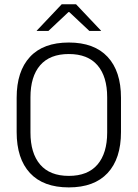

<svg xmlns="http://www.w3.org/2000/svg" viewBox="-20 -844 628 876"><path d="M294 11Q177.5 11 116.8 -54.5Q56 -120 56 -241.5V-398Q56 -519 116.8 -584.5Q177.5 -650 294 -650Q410 -650 471 -584.5Q532 -519 532 -398V-241.5Q532 -120 471 -54.5Q410 11 294 11ZM294 -41.5Q380.5 -41.5 424.8 -93.2Q469 -145 469 -239.5V-400Q469 -495 424.8 -546.2Q380.5 -597.5 294 -597.5Q207.5 -597.5 163.2 -546.2Q119 -495 119 -400V-239.5Q119 -145 163.2 -93.2Q207.5 -41.5 294 -41.5ZM147.5 -704 261.5 -824.5H327L441 -704V-703H387.5L296 -789H292.5L201 -703H147.5Z"/></svg>

Font: Anek Kannada Medium Light
Style: Regular
Weight: 300
Version: Version 1.003